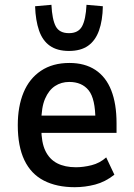

<svg xmlns="http://www.w3.org/2000/svg" viewBox="-20 -770 559 799"><path d="M291 9Q216 9 162.5 -18.5Q109 -46 81.5 -103.5Q54 -161 54 -249Q54 -327 78 -385Q102 -443 150.5 -475.5Q199 -508 269 -508Q333 -508 377 -479Q421 -450 443 -394Q465 -338 465 -257V-217H134V-289H393L377 -269Q377 -359 349 -394Q321 -429 268 -429Q235 -429 209 -412Q183 -395 167.5 -359Q152 -323 152 -263V-236Q152 -177 169 -142Q186 -107 218 -90.5Q250 -74 296 -74Q327 -74 361 -82.5Q395 -91 422 -115L456 -43Q418 -13 376 -2Q334 9 291 9ZM267 -558Q218 -558 187.5 -579.5Q157 -601 142.5 -643Q128 -685 126 -744L194 -750Q197 -689 212 -660.5Q227 -632 267 -632Q306 -632 321.5 -660.5Q337 -689 340 -750L408 -744Q407 -685 392 -643Q377 -601 346.5 -579.5Q316 -558 267 -558Z"/></svg>

Font: Nunito Sans 7pt Condensed SemiBold
Style: Regular
Weight: 600
Width: 3
Designer: Vernon Adams
Foundry: Vernon Adams
Version: Version 3.101;gftools[0.9.27]